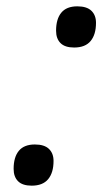

<svg xmlns="http://www.w3.org/2000/svg" viewBox="-20 -552 353 606"><path d="M80 34Q51 34 37 20Q23 6 23 -19Q23 -56 39.5 -76Q56 -96 90 -96Q120 -96 134.5 -82Q149 -68 149 -44Q149 -7 132 13.5Q115 34 80 34ZM214 -402Q185 -402 171 -416Q157 -430 157 -455Q157 -492 173.5 -512Q190 -532 224 -532Q254 -532 268.5 -518Q283 -504 283 -480Q283 -443 266 -422.5Q249 -402 214 -402Z"/></svg>

Font: Playwrite MX
Style: Regular
Weight: 400
Designer: Veronika Burian, José Scaglione
Foundry: TypeTogether
Version: Version 1.002